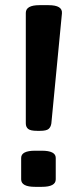

<svg xmlns="http://www.w3.org/2000/svg" viewBox="-20 -722 298 744"><path d="M124 -215Q98 -215 89 -222.5Q80 -230 80 -244V-672Q80 -702 133 -702H168Q223 -702 220 -670L179 -244Q177 -230 168.5 -222.5Q160 -215 135 -215ZM116 2Q62 2 62 -27V-110Q62 -138 116 -138H142Q196 -138 196 -110V-27Q196 2 142 2Z"/></svg>

Font: Asap Condensed SemiBold
Style: Regular
Weight: 600
Width: 3
Designer: Pablo Cosgaya
Foundry: Omnibus-Type
Version: Version 3.001; ttfautohint (v1.8.4.7-5d5b)